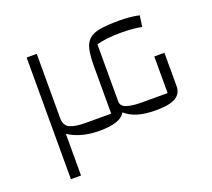

<svg xmlns="http://www.w3.org/2000/svg" viewBox="-111 -783 1023 927"><g transform="rotate(-20 400.5 -320.0)"><path d="M104 0V-625H156V-296Q156 -257 182.5 -244Q209 -231 264 -231H395V-473Q395 -526 402 -558.5Q409 -591 428.5 -609Q448 -627 485.5 -633.5Q523 -640 583 -640Q610 -640 637 -637.5Q664 -635 687 -630L679 -573Q653 -578 627 -580Q601 -582 573 -582Q534 -582 503 -578.5Q472 -575 447 -568V-275Q447 -250 475 -240.5Q503 -231 554 -231H685V-419H737V-247Q737 -209 705.5 -190.5Q674 -172 605 -172Q553 -172 515 -182.5Q477 -193 448 -218Q424 -172 315 -172Q268 -172 228 -182.5Q188 -193 156 -214V0Z"/></g></svg>

Font: Changa ExtraLight
Style: Regular
Weight: 250
Designer: Eduardo Rodriguez Tunni
Foundry: Eduardo Rodriguez Tunni
Version: Version 3.002; ttfautohint (v1.8.2)